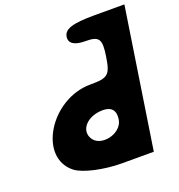

<svg xmlns="http://www.w3.org/2000/svg" viewBox="-153 -1053 1057 1131"><g transform="rotate(-20 376.0 -487.5)"><path d="M367 -862C361 -822 394 -800 461 -800C548 -800 562 -779 546 -675C529 -563 514 -550 402 -550C152 -550 -34 -247 135 -114C181 -78 306 -50 418 -50H618L752 -925H565C427 -925 374 -908 367 -862ZM489 -300C476 -212 329 -181 293 -258C263 -320 327 -383 419 -383C473 -383 497 -354 489 -300Z"/></g></svg>

Font: Hussar Skorodowane
Style: Ky
Weight: 700
Foundry: Cannot Into Space Fonts
Version: Version 0.892